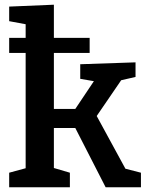

<svg xmlns="http://www.w3.org/2000/svg" viewBox="-20 -796 625 816"><path d="M391 -303 513 -79 579 -62V0H429L300 -252H209V-82L277 -62V0H19V-62L89 -81V-571H19V-635H89V-693L19 -706V-768L209 -776V-635H361V-571H209V-333H300L379 -451L321 -461V-523L556 -531V-469L495 -455Z"/></svg>

Font: Bitter Pro SemiBold
Style: Regular
Weight: 600
Designer: Sol Matas, and Bitter project Authors
Foundry: Sol Matas
Version: Version 1.010